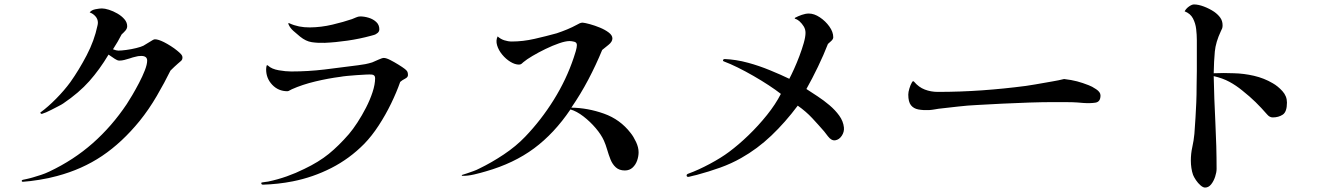

<svg xmlns="http://www.w3.org/2000/svg" viewBox="-20 -790 6040 865"><path d="M802 -531Q802 -521 795.5 -515.5Q789 -510 781 -503Q774 -497 765.5 -489Q757 -481 748 -472Q722 -419 686.5 -358Q651 -297 609 -245Q530 -148 440 -87.5Q350 -27 237 3Q201 13 157.5 20Q114 27 83 29Q78 29 78 25Q78 21 83 20Q87 19 93 18Q99 17 102 16Q108 15 116.5 12.5Q125 10 129 9Q146 4 164.5 -2Q183 -8 202 -17Q312 -69 398 -145Q484 -221 551 -321Q561 -336 576 -361.5Q591 -387 606.5 -416.5Q622 -446 632.5 -473Q643 -500 643 -517Q643 -538 616 -538Q609 -538 602 -537Q595 -536 589 -534Q586 -533 583 -532.5Q580 -532 577 -531Q574 -530 571 -529Q568 -528 565 -527Q552 -523 540.5 -520Q529 -517 518 -517Q512 -517 507 -519.5Q502 -522 497 -525Q491 -529 484.5 -533.5Q478 -538 469 -544Q429 -477 382.5 -424.5Q336 -372 265 -324Q258 -319 243 -311.5Q228 -304 211 -295Q186 -282 169 -277Q167 -276 163.5 -279Q160 -282 163 -284Q196 -308 233 -345.5Q270 -383 297 -420Q336 -475 370.5 -541Q405 -607 419 -674Q420 -678 420.5 -681.5Q421 -685 421 -688Q421 -704 410 -716.5Q399 -729 384 -734Q392 -745 410.5 -748.5Q429 -752 439 -752Q452 -752 471 -746Q490 -740 509 -729Q528 -718 540.5 -703.5Q553 -689 553 -672Q553 -661 544.5 -651.5Q536 -642 528 -635Q520 -619 510 -602Q500 -585 489 -568Q504 -562 513 -562Q526 -562 549 -565Q572 -568 594 -573.5Q616 -579 626 -584Q630 -586 637.5 -591Q645 -596 654 -601Q662 -606 668 -609.5Q674 -613 678 -613Q693 -613 719 -600Q733 -593 749.5 -582.5Q766 -572 778 -562Q788 -554 795 -546.5Q802 -539 802 -531Z M1818 -452Q1818 -442 1805 -435.5Q1792 -429 1783 -421Q1767 -375 1742 -323.5Q1717 -272 1686 -224.5Q1655 -177 1621 -142Q1555 -75 1472.5 -33Q1390 9 1299 27Q1233 40 1164 42Q1159 42 1157.5 37.5Q1156 33 1160 32Q1165 31 1173.5 30Q1182 29 1188 28Q1231 19 1272 4.5Q1313 -10 1351 -29Q1416 -60 1461 -96.5Q1506 -133 1552 -186Q1570 -207 1590.5 -238.5Q1611 -270 1629 -305Q1647 -340 1658.5 -375Q1670 -410 1670 -438Q1670 -452 1656 -454Q1647 -455 1628 -454Q1609 -453 1586.5 -451.5Q1564 -450 1544 -448Q1524 -446 1514 -444Q1459 -437 1400.5 -423Q1342 -409 1295 -388Q1292 -387 1285.5 -383Q1279 -379 1275 -379Q1234 -379 1206.5 -408Q1179 -437 1179 -477Q1179 -484 1181 -494Q1182 -496 1184.5 -496Q1187 -496 1188 -494Q1204 -479 1235.5 -473.5Q1267 -468 1292 -468Q1368 -468 1443 -477Q1518 -486 1593 -496Q1610 -498 1625.5 -501Q1641 -504 1657 -509Q1669 -514 1685.5 -521.5Q1702 -529 1709 -529Q1720 -529 1738.5 -519.5Q1757 -510 1775.5 -498.5Q1794 -487 1803 -480Q1811 -474 1814.5 -468.5Q1818 -463 1818 -452ZM1689 -658Q1689 -645 1676 -638Q1671 -634 1664.5 -632.5Q1658 -631 1652 -629Q1601 -615 1546 -607Q1491 -599 1443 -597Q1411 -596 1384.5 -600Q1358 -604 1332 -625Q1316 -638 1301.5 -651Q1287 -664 1280 -680Q1277 -689 1284 -685Q1325 -666 1376 -666.5Q1427 -667 1477.5 -679Q1528 -691 1566 -704Q1574 -707 1584 -711.5Q1594 -716 1603 -716Q1621 -716 1641 -710Q1661 -704 1675 -691Q1689 -678 1689 -658Z M2857 -104Q2857 -86 2850.5 -67Q2844 -48 2830 -35Q2816 -22 2795 -22Q2770 -22 2754.5 -36Q2739 -50 2730.5 -71.5Q2722 -93 2715.5 -115.5Q2709 -138 2701 -156Q2689 -183 2664 -212.5Q2639 -242 2608.5 -265.5Q2578 -289 2550 -297Q2477 -189 2386 -121.5Q2295 -54 2169 -18Q2146 -11 2116 -4Q2086 3 2062 2Q2061 2 2060.5 0Q2060 -2 2062 -2Q2067 -4 2073 -5.5Q2079 -7 2084 -9Q2098 -14 2112.5 -19Q2127 -24 2140 -31Q2194 -57 2249.5 -94Q2305 -131 2346 -174Q2418 -249 2475 -340.5Q2532 -432 2565 -531Q2569 -542 2574 -559.5Q2579 -577 2579 -587Q2579 -599 2567 -602Q2555 -605 2546 -605Q2528 -605 2499 -595Q2470 -585 2438 -569.5Q2406 -554 2379 -538Q2352 -522 2338 -510Q2334 -506 2329.5 -502.5Q2325 -499 2318 -499Q2300 -499 2279.5 -511.5Q2259 -524 2242.5 -544Q2226 -564 2219.5 -586Q2213 -608 2222 -626Q2235 -614 2252 -608.5Q2269 -603 2286 -603Q2336 -603 2388.5 -615Q2441 -627 2488 -640Q2512 -648 2535 -657.5Q2558 -667 2580 -679Q2585 -682 2591.5 -685Q2598 -688 2605 -688Q2616 -687 2638 -681Q2660 -675 2683 -665.5Q2706 -656 2722.5 -643.5Q2739 -631 2739 -617Q2739 -602 2721.5 -588Q2704 -574 2693 -565Q2665 -497 2630.5 -431.5Q2596 -366 2554 -305Q2628 -304 2701 -278Q2774 -252 2821 -191Q2834 -175 2845.5 -150.5Q2857 -126 2857 -104Z M3782 -216Q3784 -196 3772.5 -178.5Q3761 -161 3743.5 -158Q3726 -155 3710 -176Q3705 -183 3701.5 -187Q3698 -191 3693 -198Q3667 -228 3639 -258Q3611 -288 3574 -314Q3518 -239 3455 -179Q3392 -119 3319 -78Q3275 -53 3225 -35Q3175 -17 3119 -2Q3115 -1 3104 1.5Q3093 4 3086 6Q3075 9 3073.5 2Q3072 -5 3082 -8Q3126 -24 3177.5 -51.5Q3229 -79 3265 -106Q3308 -138 3352.5 -181Q3397 -224 3435.5 -272Q3474 -320 3498 -367Q3475 -385 3443 -406Q3411 -427 3374.5 -448Q3338 -469 3303.5 -486Q3269 -503 3242 -513Q3236 -515 3237.5 -519.5Q3239 -524 3246 -524Q3269 -523 3295.5 -519Q3322 -515 3351 -507Q3399 -494 3449 -473.5Q3499 -453 3536 -435Q3545 -452 3557.5 -479.5Q3570 -507 3581.5 -537.5Q3593 -568 3601 -596Q3609 -624 3609 -642Q3609 -658 3601 -671Q3593 -684 3582 -694Q3578 -697 3574 -700Q3570 -703 3563 -705Q3561 -706 3560.5 -707.5Q3560 -709 3562 -710Q3575 -717 3592 -723Q3609 -729 3624 -729Q3648 -729 3673.5 -712Q3699 -695 3716.5 -670.5Q3734 -646 3734 -622Q3734 -614 3725 -605.5Q3716 -597 3710 -592Q3691 -543 3665 -489Q3639 -435 3613 -389Q3636 -374 3663.5 -356Q3691 -338 3717 -316Q3743 -294 3761 -269Q3779 -244 3782 -216Z M4938 -360Q4938 -331 4915 -327.5Q4892 -324 4862 -326Q4830 -329 4810 -329.5Q4790 -330 4772 -330Q4754 -330 4726 -330Q4678 -330 4617.5 -328Q4557 -326 4495.5 -323Q4434 -320 4383 -317Q4339 -315 4296.5 -310Q4254 -305 4208 -300Q4201 -299 4190 -297Q4179 -295 4165 -294Q4138 -293 4117 -297Q4096 -301 4084 -316Q4072 -331 4072 -364Q4072 -375 4077 -391.5Q4082 -408 4088 -418Q4093 -428 4098 -422Q4119 -397 4146.5 -386.5Q4174 -376 4205 -376Q4305 -376 4404 -383Q4503 -390 4602 -403Q4622 -406 4643 -409.5Q4664 -413 4686 -417Q4696 -419 4723 -423.5Q4750 -428 4774 -434Q4808 -430 4832.5 -423.5Q4857 -417 4885 -406Q4899 -401 4918.5 -388Q4938 -375 4938 -360Z M5778 -328Q5778 -286 5759 -273.5Q5740 -261 5714 -261Q5700 -261 5689 -274Q5662 -305 5636.5 -330Q5611 -355 5577 -382Q5549 -405 5518.5 -421.5Q5488 -438 5448 -447Q5450 -346 5455.5 -238Q5461 -130 5461 -29Q5461 -14 5454.5 6Q5448 26 5436.5 40.5Q5425 55 5409 55Q5400 55 5388.5 45Q5377 35 5368 21.5Q5359 8 5355 -2Q5350 -16 5347.5 -33Q5345 -50 5345 -66Q5345 -98 5351.5 -127Q5358 -156 5361 -187Q5364 -227 5366 -260.5Q5368 -294 5369.5 -328Q5371 -362 5371 -404Q5372 -434 5372 -471Q5372 -508 5372 -544.5Q5372 -581 5372 -609Q5372 -633 5369 -659Q5366 -685 5354.5 -707Q5343 -729 5317 -739Q5324 -752 5337 -761Q5350 -770 5359 -770Q5379 -770 5404 -760.5Q5429 -751 5450 -737Q5467 -725 5477.5 -710.5Q5488 -696 5488 -676Q5488 -667 5486 -662Q5484 -657 5480 -649Q5457 -600 5453 -557.5Q5449 -515 5448 -460Q5464 -461 5493.5 -461Q5523 -461 5539 -460Q5584 -459 5629.5 -448.5Q5675 -438 5714 -415Q5737 -402 5757.5 -379.5Q5778 -357 5778 -328Z"/></svg>

Font: Kaisei Tokumin
Style: Regular
Weight: 400
Designer: Font-Kai, 金井和夫
Foundry: KAZUO KANAI
Version: Version 5.003